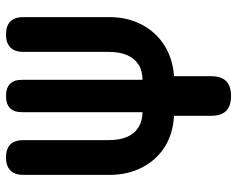

<svg xmlns="http://www.w3.org/2000/svg" viewBox="-95 -505 790 640"><g transform="rotate(-90 300.0 -185.0)"><path d="M300 190Q266 190 250 173.5Q234 157 234 124V0Q175 -3 131 -30.5Q87 -58 62 -106Q37 -154 37 -216V-502Q37 -531 52 -545.5Q67 -560 95 -560Q124 -560 138.5 -545.5Q153 -531 153 -502V-216Q153 -182 163.5 -157Q174 -132 195.5 -118.5Q217 -105 246 -105V-506Q246 -533 259.5 -546.5Q273 -560 300 -560Q327 -560 340.5 -546.5Q354 -533 354 -506V-105Q384 -105 405 -118.5Q426 -132 436.5 -157Q447 -182 447 -216V-502Q447 -531 462 -545.5Q477 -560 505 -560Q534 -560 548.5 -545.5Q563 -531 563 -502V-216Q563 -156 538.5 -108.5Q514 -61 469.5 -32.5Q425 -4 366 0V124Q366 157 350 173.5Q334 190 300 190Z"/></g></svg>

Font: Maple Mono Normal NL
Style: Bold
Weight: 700
Monospace: yes
Designer: subframe7536
Version: Version 7.000